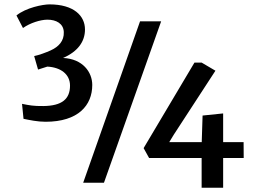

<svg xmlns="http://www.w3.org/2000/svg" viewBox="-20 -846 1250 889"><path d="M913.6 23.4H1013.2V-114.3H1108.4L1107.9 -188H1013.2V-320.8L918 -311L914.1 -189.5V-188H763.7L784.2 -221.7L977.5 -518.6L913.6 -556.2H880.4L645 -160.2L670.4 -114.3H913.6ZM88.9 -295.9C117.2 -290 154.3 -282.2 190.9 -282.2C342.3 -282.2 407.2 -358.4 407.2 -452.6C407.2 -512.2 362.8 -573.7 272 -577.6C340.3 -607.4 373.5 -653.3 373.5 -709.5C373.5 -772.5 322.3 -825.7 209 -825.7C178.7 -825.7 100.1 -810.5 56.2 -774.4L86.4 -716.3C120.1 -740.2 167 -754.4 198.2 -754.9C240.2 -755.4 273.9 -736.8 275.4 -697.8C277.3 -656.7 252 -629.4 213.9 -612.3C193.4 -603 159.2 -590.3 138.2 -586.4L156.2 -523.9L199.2 -537.6C261.2 -534.2 304.2 -502.4 304.2 -449.7C304.2 -387.2 266.6 -356 181.2 -355C134.3 -354.5 116.2 -358.4 82 -365.2ZM365.2 0H461.4L726.1 -747.1H628.4Z"/></svg>

Font: Merriweather Sans
Style: Regular
Weight: 400
Designer: Eben Sorkin ( eben@eyebytes.com )
Foundry: Eben Sorkin
Version: Version 1.003